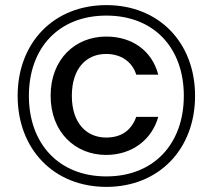

<svg xmlns="http://www.w3.org/2000/svg" viewBox="-20 -724 832 751"><path d="M396 -704C190 -704 49 -557 49 -349C49 -141 190 7 396 7C602 7 743 -141 743 -349C743 -557 602 -704 396 -704ZM93 -349C93 -537 210 -663 396 -663C582 -663 699 -537 699 -349C699 -162 582 -34 396 -34C210 -34 93 -162 93 -349ZM178 -350C178 -493 275 -581 395 -581C496 -581 574 -527 599 -432H513C496 -485 451 -513 395 -513C319 -513 261 -458 261 -349C261 -242 319 -186 395 -186C456 -186 494 -215 513 -267H599C574 -177 496 -118 395 -118C275 -118 178 -206 178 -350Z"/></svg>

Font: Malmofest
Style: Regular
Weight: 400
Designer: Jonny Pinhorn (Poppins), Kolossal
Version: Version 1.004;Glyphs 3.1.2 (3151)